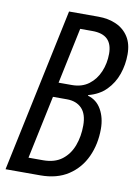

<svg xmlns="http://www.w3.org/2000/svg" viewBox="-82 -769 595 824"><g transform="rotate(10 215.5 -357.0)"><path d="M0.5 0 151.4 -713.9H279.3Q323.2 -713.9 357.4 -698.5Q391.6 -683.1 411.1 -652.6Q430.7 -622.1 430.7 -576.2Q430.7 -531.2 416.3 -489.7Q401.9 -448.2 371.8 -417.7Q341.8 -387.2 294.4 -375V-372.1Q333 -361.3 353.3 -325.2Q373.5 -289.1 373.5 -241.2Q373.5 -174.8 348.4 -119.9Q323.2 -64.9 273.9 -32.5Q224.6 0 151.9 0ZM88.9 -65.9H152.3Q203.1 -65.9 234.9 -90.3Q266.6 -114.7 281.5 -155Q296.4 -195.3 296.4 -242.7Q296.4 -292.5 272.7 -316.9Q249 -341.3 207.5 -341.3H147ZM160.2 -405.3H218.3Q261.7 -405.3 291.5 -427.7Q321.3 -450.2 336.7 -486.8Q352.1 -523.4 352.1 -564.9Q352.1 -606.9 330.6 -627.9Q309.1 -648.9 264.2 -648.9H211.4Z"/></g></svg>

Font: Open Sans Condensed
Style: Italic
Weight: 400
Width: 3
Italic angle: -12°
Designer: Monotype Design Team
Foundry: Monotype Imaging Inc.
Version: Version 3.000